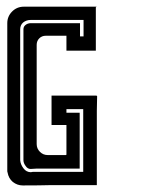

<svg xmlns="http://www.w3.org/2000/svg" viewBox="-20 -860 434 580"><path d="M48.8 -299.8Q32.2 -299.8 18.6 -310.5Q5.9 -321.3 2.9 -338.9Q2 -340.8 2 -343.8Q2 -345.7 2 -347.7Q2 -347.7 2 -353.5Q2 -357.4 2 -362.3Q2 -377 2 -390.6Q2 -390.6 2 -399.4Q2 -414.1 2 -449.2Q2 -506.8 2 -581.1Q2 -621.1 2 -660.2Q2 -699.2 2 -732.4Q2 -737.3 2 -742.2Q2 -746.1 2 -751Q2 -751 2 -755.9Q2 -760.7 2 -790Q2 -810.5 16.6 -825.2Q31.2 -839.8 51.8 -839.8Q51.8 -839.8 65.4 -839.8Q79.1 -839.8 91.8 -839.8Q91.8 -839.8 99.6 -839.8Q107.4 -839.8 153.3 -839.8Q172.9 -839.8 202.1 -839.8Q230.5 -839.8 269.5 -839.8Q270.5 -839.8 271.5 -839.8Q271.5 -838.9 269.5 -837.9Q269.5 -837.9 269.5 -809.6Q269.5 -781.2 269.5 -752.9Q269.5 -752.9 269.5 -752.9Q269.5 -752 269.5 -752Q269.5 -752 269.5 -737.3Q269.5 -721.7 269.5 -707Q269.5 -707 240.2 -707Q210.9 -707 180.7 -707Q180.7 -707 180.7 -721.7Q180.7 -737.3 180.7 -752Q180.7 -752 172.9 -752Q165 -752 118.2 -752Q106.4 -752 98.6 -744.1Q90.8 -736.3 90.8 -724.6Q90.8 -724.6 90.8 -711.9Q90.8 -699.2 90.8 -622.1Q90.8 -588.9 90.8 -541Q90.8 -492.2 90.8 -424.8Q90.8 -411.1 100.6 -401.4Q110.4 -391.6 124 -391.6Q124 -391.6 130.9 -391.6Q137.7 -391.6 178.7 -391.6Q179.7 -391.6 180.7 -392.6Q180.7 -393.6 180.7 -393.6Q180.7 -393.6 180.7 -422.9Q180.7 -453.1 180.7 -482.4Q180.7 -482.4 166 -482.4Q151.4 -482.4 135.7 -482.4Q135.7 -482.4 135.7 -511.7Q135.7 -541 135.7 -571.3Q135.7 -571.3 141.6 -571.3Q147.5 -571.3 182.6 -571.3Q183.6 -571.3 183.6 -571.3Q183.6 -571.3 183.6 -571.3Q183.6 -571.3 195.3 -571.3Q206.1 -571.3 271.5 -571.3Q271.5 -571.3 272.5 -570.3Q273.4 -569.3 273.4 -569.3Q273.4 -569.3 272.5 -525.4Q272.5 -482.4 272.5 -427.7Q272.5 -398.4 272.5 -369.1Q272.5 -339.8 272.5 -315.4Q272.5 -311.5 272.5 -307.6Q272.5 -304.7 272.5 -300.8Q272.5 -300.8 262.7 -300.8Q252.9 -300.8 195.3 -300.8Q170.9 -300.8 134.8 -300.8Q99.6 -299.8 48.8 -299.8ZM231.4 -340.8Q231.4 -340.8 231.4 -371.1Q231.4 -400.4 231.4 -438.5Q231.4 -458 231.4 -478.5Q231.4 -499 231.4 -515.6Q231.4 -517.6 231.4 -520.5Q231.4 -522.5 231.4 -525.4Q231.4 -525.4 231.4 -526.4Q231.4 -528.3 231.4 -530.3Q231.4 -530.3 213.9 -530.3Q197.3 -530.3 180.7 -530.3Q180.7 -530.3 180.7 -526.4Q180.7 -523.4 180.7 -519.5Q180.7 -519.5 194.3 -519.5Q208 -519.5 220.7 -519.5Q220.7 -519.5 220.7 -492.2Q220.7 -464.8 220.7 -430.7Q220.7 -412.1 220.7 -393.6Q220.7 -375 220.7 -359.4Q220.7 -357.4 220.7 -355.5Q220.7 -352.5 220.7 -350.6Q220.7 -350.6 177.7 -350.6Q134.8 -350.6 90.8 -350.6Q90.8 -350.6 90.8 -349.6Q90.8 -347.7 90.8 -345.7Q90.8 -345.7 90.8 -347.7Q90.8 -349.6 90.8 -350.6Q90.8 -350.6 88.9 -350.6Q85.9 -350.6 72.3 -349.6Q63.5 -349.6 57.6 -358.4Q50.8 -367.2 50.8 -376Q50.8 -376 50.8 -381.8Q50.8 -387.7 50.8 -392.6Q50.8 -392.6 49.8 -392.6Q47.9 -392.6 45.9 -392.6Q45.9 -392.6 47.9 -392.6Q49.8 -392.6 50.8 -392.6Q50.8 -392.6 50.8 -451.2Q50.8 -509.8 50.8 -583Q50.8 -623 50.8 -662.1Q50.8 -701.2 50.8 -734.4Q50.8 -739.3 50.8 -744.1Q50.8 -748 50.8 -752.9Q50.8 -752.9 50.8 -754.9Q50.8 -757.8 50.8 -771.5Q50.8 -779.3 56.6 -784.2Q63.5 -790 73.2 -790Q73.2 -790 79.1 -790Q85.9 -790 91.8 -790Q91.8 -790 135.7 -790Q178.7 -790 221.7 -790Q221.7 -790 221.7 -776.4Q221.7 -763.7 221.7 -750Q221.7 -750 225.6 -750Q228.5 -750 232.4 -750Q232.4 -750 232.4 -766.6Q232.4 -783.2 232.4 -799.8Q232.4 -799.8 228.5 -799.8Q225.6 -799.8 221.7 -799.8Q221.7 -799.8 178.7 -799.8Q135.7 -799.8 91.8 -799.8Q91.8 -799.8 89.8 -799.8Q86.9 -799.8 73.2 -799.8Q59.6 -799.8 49.8 -792Q41 -784.2 41 -771.5Q41 -771.5 41 -768.6Q41 -766.6 41 -764.6Q41 -758.8 41 -752Q41 -752 41 -694.3Q41 -636.7 41 -562.5Q41 -523.4 41 -483.4Q41 -444.3 41 -412.1Q41 -407.2 41 -402.3Q41 -397.5 41 -392.6Q41 -392.6 41 -390.6Q41 -388.7 41 -376Q42 -363.3 50.8 -351.6Q59.6 -339.8 73.2 -339.8Q73.2 -339.8 79.1 -340.8Q85.9 -340.8 91.8 -340.8Q91.8 -340.8 135.7 -340.8Q178.7 -340.8 221.7 -340.8Q221.7 -340.8 225.6 -340.8Q228.5 -340.8 232.4 -340.8Q232.4 -340.8 231.4 -340.8Q231.4 -340.8 231.4 -340.8Z"/></svg>

Font: Reach
Style: Inline
Weight: 400
Designer: Billy Harris
Version: Version 1.0